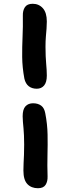

<svg xmlns="http://www.w3.org/2000/svg" viewBox="-20 -835 371 1017"><path d="M181 162Q146 162 125 140Q104 118 104 68Q104 48 105 28.5Q106 9 107 -14Q108 -37 108 -69Q108 -96 107 -117Q106 -138 104.5 -155.5Q103 -173 101.5 -188.5Q100 -204 100 -219Q100 -256 115 -272Q130 -288 155 -288Q181 -288 198 -275.5Q215 -263 220 -234Q231 -177 232 -122.5Q233 -68 231.5 -13.5Q230 41 232 99Q233 126 221.5 144Q210 162 181 162ZM175 -365Q149 -365 132 -378.5Q115 -392 109 -419Q98 -479 97.5 -533Q97 -587 99.5 -640.5Q102 -694 101 -751Q100 -779 112 -797Q124 -815 153 -815Q186 -815 207 -791.5Q228 -768 228 -721Q228 -702 226.5 -683Q225 -664 223 -641Q221 -618 221 -587Q221 -559 222 -537.5Q223 -516 224.5 -498.5Q226 -481 227 -465.5Q228 -450 228 -435Q228 -399 213.5 -382Q199 -365 175 -365Z"/></svg>

Font: Shantell Sans SemiBold
Style: Regular
Weight: 600
Designer: Stephen Nixon, Anya Danilova, Shantell Martin
Foundry: Arrow Type
Version: Version 1.011;[c5ecc13dd]